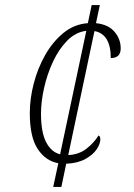

<svg xmlns="http://www.w3.org/2000/svg" viewBox="-20 -734 528 754"><path d="M209 -93Q159 -102 128 -149Q97 -196 97 -290Q97 -346 112.5 -406Q128 -466 157.5 -518Q187 -570 229 -604.5Q271 -639 325 -643L340 -714H372L357 -643Q405 -638 429.5 -609.5Q454 -581 454 -544Q454 -506 415 -506Q415 -600 351 -612L248 -125Q290 -127 319.5 -150Q349 -173 367 -202Q374 -199 374 -187Q374 -169 359.5 -147.5Q345 -126 315 -109.5Q285 -93 240 -91L221 0H189ZM319 -613Q277 -608 244 -574.5Q211 -541 188 -491.5Q165 -442 153 -388Q141 -334 141 -288Q141 -215 161 -176Q181 -137 216 -128Z"/></svg>

Font: Noto Serif SemiCondensed ExtraLight
Style: Italic
Weight: 200
Width: 4
Italic angle: -12°
Designer: Monotype Design Team
Foundry: Monotype Imaging Inc.
Version: Version 2.013